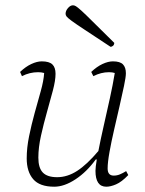

<svg xmlns="http://www.w3.org/2000/svg" viewBox="-20 -694 550 726"><path d="M185 12Q130 12 105.5 -16.5Q81 -45 81 -95Q81 -135 90 -179Q99 -223 111 -266.5Q123 -310 134 -349Q145 -388 147 -418Q137 -421 124 -421Q92 -421 63 -406L56 -422Q77 -442 98.5 -452Q120 -462 138 -462Q166 -462 178 -450.5Q190 -439 190 -415Q190 -390 180 -352Q170 -314 157.5 -270Q145 -226 135 -181Q125 -136 125 -98Q125 -59 142 -41.5Q159 -24 196 -24Q235 -24 272 -48Q309 -72 352 -123Q360 -165 372 -217.5Q384 -270 395.5 -322.5Q407 -375 414 -418Q405 -421 392 -421Q362 -421 333 -406L325 -422Q346 -442 367.5 -452Q389 -462 407 -462Q434 -462 445 -450.5Q456 -439 456 -417Q456 -403 449 -369.5Q442 -336 432 -292.5Q422 -249 411.5 -203.5Q401 -158 394 -119Q387 -80 387 -57Q387 -30 410 -30Q422 -30 433 -34.5Q444 -39 457 -47L465 -32Q440 -6 419 3Q398 12 382 12Q341 12 341 -48Q341 -62 346 -91H342Q308 -44 265.5 -16Q223 12 185 12ZM398 -517Q336 -558 301 -581Q266 -604 250.5 -615.5Q235 -627 231.5 -632Q228 -637 228 -642Q228 -653 237 -663.5Q246 -674 256 -674Q261 -674 267 -670.5Q273 -667 287.5 -654Q302 -641 331 -612Q360 -583 412 -532Q412 -525 407.5 -521Q403 -517 398 -517Z"/></svg>

Font: Petrona ExtraLight
Style: Italic
Weight: 200
Italic angle: -9°
Designer: Ringo R. Seeber
Foundry: Ringo R. Seeber
Version: Version 2.001; ttfautohint (v1.8.3)